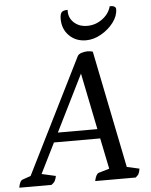

<svg xmlns="http://www.w3.org/2000/svg" viewBox="-90 -920 760 968"><g transform="rotate(-5 289.5 -436.0)"><path d="M-32 0Q-26 -36 -10 -40L30 -54L319 -634Q325 -646 341.5 -650.5Q358 -655 369 -655Q386 -655 397 -651L517 -57L580 -43Q578 -28 573.5 -18.5Q569 -9 557 0H352Q360 -36 374 -40L428 -56L396 -212H162L86 -59L157 -43Q154 -28 149 -18.5Q144 -9 131 0ZM186 -260H386L328 -546ZM369 -711Q317 -711 283.5 -744.5Q250 -778 250 -829Q250 -853 258 -862.5Q266 -872 289 -872Q286 -834 312.5 -808.5Q339 -783 381 -783Q423 -783 457.5 -808.5Q492 -834 502 -872Q533 -872 533 -854Q533 -820 508 -787Q483 -754 445 -732.5Q407 -711 369 -711Z"/></g></svg>

Font: Petrona Medium
Style: Italic
Weight: 500
Italic angle: -9°
Designer: Ringo R. Seeber
Foundry: Ringo R. Seeber
Version: Version 2.001; ttfautohint (v1.8.3)